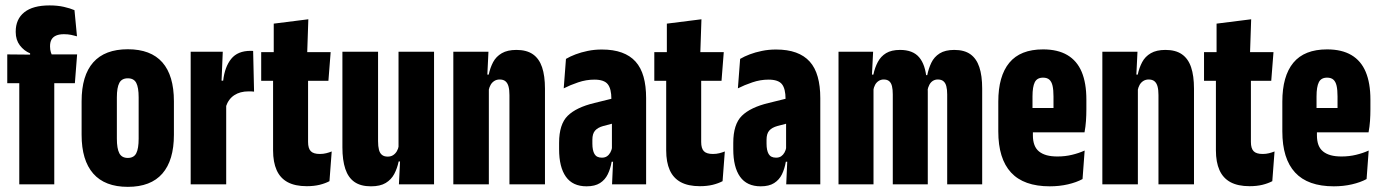

<svg xmlns="http://www.w3.org/2000/svg" viewBox="-20 -698 5233 727"><path d="M167.5 -677.5Q198 -677.5 222 -672Q246 -666.5 262 -659.5L271.5 -560.5Q261.5 -563.5 249.2 -566Q237 -568.5 222 -568.5Q204.5 -568.5 192.8 -563.5Q181 -558.5 175.2 -548.5Q169.5 -538.5 169.5 -523.5V-522Q169.5 -509.5 172.5 -500.2Q175.5 -491 180.5 -481.5L94 -482V-496Q71 -505.5 55.2 -526.2Q39.5 -547 39.5 -576.5V-578.5Q39.5 -625.5 72 -651.5Q104.5 -677.5 167.5 -677.5ZM53 0V-454.5H185.5V0ZM7.5 -383V-492L113.5 -491L164 -492H272L263.5 -383Z M464 9.5Q377 9.5 333 -40.8Q289 -91 289 -187.5V-314.5Q289 -412 333 -461.8Q377 -511.5 464 -511.5Q551 -511.5 594.8 -461.8Q638.5 -412 638.5 -314.5V-187.5Q638.5 -91 594.8 -40.8Q551 9.5 464 9.5ZM464 -100Q487 -100 496 -117.8Q505 -135.5 505 -173V-329.5Q505 -366.5 496 -384Q487 -401.5 464 -401.5Q441 -401.5 431.8 -384Q422.5 -366.5 422.5 -329.5V-173Q422.5 -135.5 431.8 -117.8Q441 -100 464 -100Z M835.5 -294.5 788.5 -392.5H825Q831 -445 855.5 -475.2Q880 -505.5 929 -505.5Q931 -505.5 933 -505.5Q935 -505.5 938.5 -505L942 -351Q938.5 -351.5 932.8 -351.8Q927 -352 921 -352Q889 -352 867 -337.5Q845 -323 835.5 -294.5ZM702 0V-502H823.5L817.5 -358L836.5 -353V0Z M1141.5 7Q1097.5 7 1069.2 -8.2Q1041 -23.5 1027.5 -53.8Q1014 -84 1014 -128.5V-483H1146.5V-160.5Q1146.5 -136 1156.8 -125.5Q1167 -115 1191 -115Q1204 -115 1215 -117.8Q1226 -120.5 1236 -124.5L1227.5 -12Q1211.5 -3.5 1190 1.8Q1168.5 7 1141.5 7ZM969 -392V-500.5H1232L1223.5 -392ZM1016.5 -492V-608.5L1147.5 -625L1143 -492Z M1411.5 -502V-163.5Q1411.5 -144 1414.8 -131.2Q1418 -118.5 1426 -111.8Q1434 -105 1448 -105Q1460 -105 1468.5 -110.5Q1477 -116 1482.5 -125.2Q1488 -134.5 1490 -146.5L1517.5 -86.5H1489.5Q1484 -60.5 1472.8 -39.2Q1461.5 -18 1440.5 -5.2Q1419.5 7.5 1384.5 7.5Q1346 7.5 1322.2 -9Q1298.5 -25.5 1287.5 -58.5Q1276.5 -91.5 1276.5 -140V-502ZM1623.5 -502V0H1490.5L1495.5 -103L1489 -104V-502Z M1909 0V-338Q1909 -357.5 1905.5 -370.5Q1902 -383.5 1894 -390.2Q1886 -397 1872 -397Q1860.5 -397 1851.8 -391.5Q1843 -386 1837.8 -376.8Q1832.5 -367.5 1830 -355L1802.5 -415.5H1830.5Q1836 -441.5 1847.2 -462.8Q1858.5 -484 1880 -496.5Q1901.5 -509 1935.5 -509Q1974 -509 1997.8 -492.5Q2021.5 -476 2032.5 -443.5Q2043.5 -411 2043.5 -362V0ZM1696.5 0V-502H1829.5L1824.5 -398.5L1831 -397.5V0Z M2297.5 0 2302 -101H2297V-302.5L2295 -323Q2295 -362 2281.2 -379.2Q2267.5 -396.5 2230.5 -396.5Q2199.5 -396.5 2169.2 -386.2Q2139 -376 2114.5 -363.5L2123 -475Q2139 -484.5 2159.5 -492.2Q2180 -500 2205.2 -505.2Q2230.5 -510.5 2259 -510.5Q2302.5 -510.5 2334.2 -499Q2366 -487.5 2386.5 -464.8Q2407 -442 2416.8 -407.2Q2426.5 -372.5 2426.5 -326.5V0ZM2201 7.5Q2148.5 7.5 2122.8 -28.8Q2097 -65 2097 -133V-157Q2097 -227.5 2129.5 -259.5Q2162 -291.5 2230.5 -308L2309.5 -327.5L2324 -236.5L2264.5 -221Q2243 -215 2233 -203.2Q2223 -191.5 2223 -169V-154Q2223 -128.5 2231 -114.8Q2239 -101 2259 -101Q2270.5 -101 2278.2 -106.2Q2286 -111.5 2291 -120.5Q2296 -129.5 2298 -141L2313.5 -85.5H2296Q2291.5 -59 2281.2 -38Q2271 -17 2251.8 -4.8Q2232.5 7.5 2201 7.5Z M2630 7Q2586 7 2557.8 -8.2Q2529.5 -23.5 2516 -53.8Q2502.5 -84 2502.5 -128.5V-483H2635V-160.5Q2635 -136 2645.2 -125.5Q2655.5 -115 2679.5 -115Q2692.5 -115 2703.5 -117.8Q2714.5 -120.5 2724.5 -124.5L2716 -12Q2700 -3.5 2678.5 1.8Q2657 7 2630 7ZM2457.5 -392V-500.5H2720.5L2712 -392ZM2505 -492V-608.5L2636 -625L2631.5 -492Z M2957 0 2961.5 -101H2956.5V-302.5L2954.5 -323Q2954.5 -362 2940.8 -379.2Q2927 -396.5 2890 -396.5Q2859 -396.5 2828.8 -386.2Q2798.5 -376 2774 -363.5L2782.5 -475Q2798.5 -484.5 2819 -492.2Q2839.5 -500 2864.8 -505.2Q2890 -510.5 2918.5 -510.5Q2962 -510.5 2993.8 -499Q3025.5 -487.5 3046 -464.8Q3066.5 -442 3076.2 -407.2Q3086 -372.5 3086 -326.5V0ZM2860.5 7.5Q2808 7.5 2782.2 -28.8Q2756.5 -65 2756.5 -133V-157Q2756.5 -227.5 2789 -259.5Q2821.5 -291.5 2890 -308L2969 -327.5L2983.5 -236.5L2924 -221Q2902.5 -215 2892.5 -203.2Q2882.5 -191.5 2882.5 -169V-154Q2882.5 -128.5 2890.5 -114.8Q2898.5 -101 2918.5 -101Q2930 -101 2937.8 -106.2Q2945.5 -111.5 2950.5 -120.5Q2955.5 -129.5 2957.5 -141L2973 -85.5H2955.5Q2951 -59 2940.8 -38Q2930.5 -17 2911.2 -4.8Q2892 7.5 2860.5 7.5Z M3566.5 0V-340.5Q3566.5 -359 3563.2 -371.5Q3560 -384 3552.2 -390.5Q3544.5 -397 3531 -397Q3520.5 -397 3512.2 -391.8Q3504 -386.5 3499 -377Q3494 -367.5 3491.5 -354.5L3480 -413.5H3491Q3496 -438.5 3506.5 -460.5Q3517 -482.5 3538 -495.8Q3559 -509 3593.5 -509Q3631.5 -509 3654.5 -492.5Q3677.5 -476 3688.2 -443.8Q3699 -411.5 3699 -362.5V0ZM3155 0V-502H3286L3281 -402.5L3287.5 -401.5V0ZM3360.5 0V-340.5Q3360.5 -359 3357.5 -371.5Q3354.5 -384 3347 -390.5Q3339.5 -397 3326 -397Q3315.5 -397 3307 -391.5Q3298.5 -386 3293.5 -376.8Q3288.5 -367.5 3286.5 -355L3261.5 -415.5H3287Q3292.5 -442 3303.8 -463.2Q3315 -484.5 3335.2 -496.8Q3355.5 -509 3388 -509Q3436.5 -509 3460.2 -481.2Q3484 -453.5 3488.5 -398Q3490.5 -388.5 3491.8 -376.2Q3493 -364 3493 -351.5V0Z M3955 7.5Q3856.5 7.5 3808.2 -44.8Q3760 -97 3760 -200.5V-313Q3760 -410 3801.8 -460.5Q3843.5 -511 3929.5 -511Q3985 -511 4021.5 -489.5Q4058 -468 4075.8 -425.8Q4093.5 -383.5 4093.5 -321V-284Q4093.5 -262 4092 -240.2Q4090.5 -218.5 4086.5 -197H3969Q3969 -242 3969 -275.2Q3969 -308.5 3969 -333Q3969 -357.5 3965.5 -373Q3962 -388.5 3953.5 -396.2Q3945 -404 3929.5 -404Q3907 -404 3898.2 -386.8Q3889.5 -369.5 3889.5 -333V-252.5L3891 -230.5V-185.5Q3891 -164.5 3896.8 -149.2Q3902.5 -134 3914.2 -124.5Q3926 -115 3943.2 -110.2Q3960.5 -105.5 3984 -105.5Q4013 -105.5 4039 -111.8Q4065 -118 4087 -128L4079 -20Q4056 -7.5 4023.8 0Q3991.5 7.5 3955 7.5ZM3844 -197V-289H4057.5V-197Z M4366.5 0V-338Q4366.5 -357.5 4363 -370.5Q4359.5 -383.5 4351.5 -390.2Q4343.5 -397 4329.5 -397Q4318 -397 4309.2 -391.5Q4300.5 -386 4295.2 -376.8Q4290 -367.5 4287.5 -355L4260 -415.5H4288Q4293.5 -441.5 4304.8 -462.8Q4316 -484 4337.5 -496.5Q4359 -509 4393 -509Q4431.5 -509 4455.2 -492.5Q4479 -476 4490 -443.5Q4501 -411 4501 -362V0ZM4154 0V-502H4287L4282 -398.5L4288.5 -397.5V0Z M4711.5 7Q4667.5 7 4639.2 -8.2Q4611 -23.5 4597.5 -53.8Q4584 -84 4584 -128.5V-483H4716.5V-160.5Q4716.5 -136 4726.8 -125.5Q4737 -115 4761 -115Q4774 -115 4785 -117.8Q4796 -120.5 4806 -124.5L4797.5 -12Q4781.5 -3.5 4760 1.8Q4738.5 7 4711.5 7ZM4539 -392V-500.5H4802L4793.5 -392ZM4586.5 -492V-608.5L4717.5 -625L4713 -492Z M5030.5 7.5Q4932 7.5 4883.8 -44.8Q4835.5 -97 4835.5 -200.5V-313Q4835.5 -410 4877.2 -460.5Q4919 -511 5005 -511Q5060.5 -511 5097 -489.5Q5133.5 -468 5151.2 -425.8Q5169 -383.5 5169 -321V-284Q5169 -262 5167.5 -240.2Q5166 -218.5 5162 -197H5044.5Q5044.5 -242 5044.5 -275.2Q5044.5 -308.5 5044.5 -333Q5044.5 -357.5 5041 -373Q5037.5 -388.5 5029 -396.2Q5020.5 -404 5005 -404Q4982.5 -404 4973.8 -386.8Q4965 -369.5 4965 -333V-252.5L4966.5 -230.5V-185.5Q4966.5 -164.5 4972.2 -149.2Q4978 -134 4989.8 -124.5Q5001.5 -115 5018.8 -110.2Q5036 -105.5 5059.5 -105.5Q5088.5 -105.5 5114.5 -111.8Q5140.5 -118 5162.5 -128L5154.5 -20Q5131.5 -7.5 5099.2 0Q5067 7.5 5030.5 7.5ZM4919.5 -197V-289H5133V-197Z"/></svg>

Font: Anek Latin Condensed
Style: Bold
Weight: 700
Width: 3
Designer: Yesha Goshar
Foundry: Ek Type
Version: Version 1.003